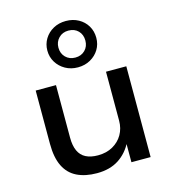

<svg xmlns="http://www.w3.org/2000/svg" viewBox="-118 -899 900 1005"><g transform="rotate(-15 331.5 -397.0)"><path d="M284 9Q221 9 176 -13Q131 -35 108 -82Q85 -129 85 -203V-492H195V-207Q195 -164 208 -135.5Q221 -107 247.5 -93.5Q274 -80 313 -80Q359 -80 393.5 -99.5Q428 -119 447 -152Q466 -185 466 -227V-492H576V0H472V-108H477Q450 -53 402 -22Q354 9 284 9ZM331 -552Q293 -552 263 -569Q233 -586 215.5 -614.5Q198 -643 198 -678Q198 -713 215.5 -741.5Q233 -770 263 -786.5Q293 -803 331 -803Q369 -803 399 -786.5Q429 -770 446 -741.5Q463 -713 463 -677Q463 -642 446 -614Q429 -586 399 -569Q369 -552 331 -552ZM331 -605Q363 -605 383.5 -625.5Q404 -646 404 -678Q404 -710 384 -730.5Q364 -751 331 -751Q299 -751 278.5 -730Q258 -709 258 -678Q258 -646 278.5 -625.5Q299 -605 331 -605Z"/></g></svg>

Font: Nunito Sans 10pt SemiExpanded SemiBold
Style: Regular
Weight: 600
Width: 6
Designer: Vernon Adams
Foundry: Vernon Adams
Version: Version 3.101;gftools[0.9.27]